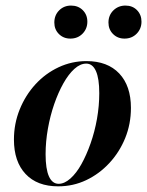

<svg xmlns="http://www.w3.org/2000/svg" viewBox="-20 -643 517 675"><path d="M184.7 12.1Q110.5 12.1 69.8 -31.5Q29 -75 29 -152.4Q29 -208.1 49.2 -258.1Q69.4 -308.1 104.4 -346.4Q139.5 -384.7 185.9 -406.5Q232.3 -428.2 283.9 -428.2Q358.1 -428.2 399.2 -384.7Q440.3 -341.1 440.3 -263.7Q440.3 -207.3 420.2 -157.7Q400 -108.1 364.5 -69.8Q329 -31.5 283.1 -9.7Q237.1 12.1 184.7 12.1ZM186.3 3.2Q206.5 3.2 227.4 -15.3Q248.4 -33.9 266.1 -65.7Q283.9 -97.6 298.4 -138.7Q312.9 -179.8 321 -225.4Q329 -271 329 -315.3Q329 -366.9 317.3 -393.1Q305.6 -419.4 283.1 -419.4Q262.1 -419.4 241.5 -400.8Q221 -382.3 202.8 -350Q184.7 -317.7 170.6 -277Q156.5 -236.3 148.4 -190.7Q140.3 -145.2 140.3 -100.8Q140.3 -49.2 152 -23Q163.7 3.2 186.3 3.2ZM417.7 -507.3Q393.5 -507.3 377.4 -523.4Q361.3 -539.5 361.3 -563.7Q361.3 -589.5 378.6 -606.5Q396 -623.4 421 -623.4Q446 -623.4 461.7 -607.3Q477.4 -591.1 477.4 -566.9Q477.4 -541.9 460.5 -524.6Q443.5 -507.3 417.7 -507.3ZM227.4 -507.3Q203.2 -507.3 187.1 -523.4Q171 -539.5 171 -563.7Q171 -589.5 187.9 -606.5Q204.8 -623.4 229.8 -623.4Q254.8 -623.4 271 -607.3Q287.1 -591.1 287.1 -566.9Q287.1 -541.9 270.2 -524.6Q253.2 -507.3 227.4 -507.3Z"/></svg>

Font: Playfair 144pt
Style: Bold Italic
Weight: 700
Italic angle: -15.6°
Designer: Claus Eggers Sørensen
Foundry: Claus Eggers Sørensen
Version: Version 2.203